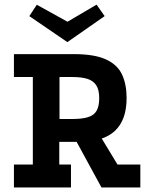

<svg xmlns="http://www.w3.org/2000/svg" viewBox="-20 -828 668 848"><path d="M41.5 0V-101.2H125V-487.8H41.5V-589H305.8Q397 -589 448 -565.6Q499 -542.2 519.1 -498.6Q539.2 -455 539.2 -395.2Q539.2 -298.2 487.5 -249.9Q435.8 -201.5 328.2 -201.5H241.8V-101.2H293.5V0ZM242.8 -302.5H301.2Q342.5 -302.5 368.6 -310.5Q394.8 -318.5 406.5 -338.6Q418.2 -358.8 418.2 -395Q418.2 -432 404.6 -452.1Q391 -472.2 364.9 -480Q338.8 -487.8 301.2 -487.8H242.8ZM428.2 0 312 -213.2 420.2 -231.5 499 -101.2H599.8V0ZM277.5 -642 109.5 -756.8 142.5 -807 278.2 -732 406.5 -807.5 442.2 -756.8Z"/></svg>

Font: Podkova VF Beta
Style: Regular
Weight: 400
Designer: Ilya Yudin
Foundry: Cyreal (www.cyreal.org)
Version: Version 2.100